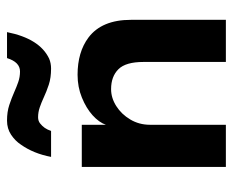

<svg xmlns="http://www.w3.org/2000/svg" viewBox="-78 -586 664 547"><g transform="rotate(-90 253.5 -312.0)"><path d="M471 0H351V-234.5Q351 -285.5 330.2 -306.2Q309.5 -327 273.5 -327Q248.5 -327 225.2 -312.2Q202 -297.5 187 -272.2Q172 -247 172 -216V0H52V-410.5H172V-342Q179 -361.5 199.2 -379.8Q219.5 -398 249.5 -410.2Q279.5 -422.5 314.5 -422.5Q379 -422.5 420.5 -391.5Q471 -353.5 471 -270.5ZM332 -498Q306 -498 286.2 -504.5Q266.5 -511 249.5 -519Q235.5 -525.5 221.8 -530.2Q208 -535 193.5 -535Q183 -535 175.8 -529.2Q168.5 -523.5 163.2 -516Q158 -508.5 154.5 -498H80.5Q90 -548 115.5 -584Q126 -600 143.5 -611.8Q161 -623.5 184 -623.5Q209 -623.5 228.5 -617Q248 -610.5 265 -603Q279.5 -596.5 293.8 -591.5Q308 -586.5 324 -586.5Q350.5 -586.5 362 -623.5H436Q417.5 -530.5 360.5 -503.5Q347.5 -498 332 -498Z"/></g></svg>

Font: Lucymar Sans SemiBold
Style: Regular
Weight: 600
Foundry: The League of Moveable Type (original font) / Main changes by Cristiano Sobral with portions from Mirco Monsees
Version: Version 2.001;August 30, 2020;FontCreator 13.0.0.2681 64-bit